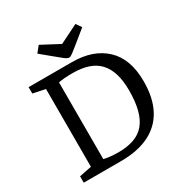

<svg xmlns="http://www.w3.org/2000/svg" viewBox="-189 -981 1080 1128"><g transform="rotate(-30 351.0 -417.0)"><path d="M54.8 0V-43.2L138 -59.9V-587.3L54.8 -604.8V-648H349.6Q492.3 -648 575.1 -570Q657.9 -492 657.9 -339.9Q657.9 -228.8 618 -153.1Q578.1 -77.3 500 -38.6Q422 0 307.1 0ZM320.8 -52.3Q382.5 -52.3 427.2 -68.4Q472 -84.4 500.5 -118.7Q528.9 -152.9 542.8 -206.9Q556.8 -260.8 556.8 -336.6Q556.8 -402.4 542.3 -449.8Q527.8 -497.2 498.9 -528.7Q470 -560.2 425.4 -575.2Q380.9 -590.3 320.1 -590.3Q291 -590.3 267.2 -588.6Q243.5 -586.9 223.6 -582.8V-62.4Q238.7 -58.2 266.4 -55.3Q294.1 -52.3 320.8 -52.3ZM348.8 -679.1Q337.3 -679.1 319.5 -692.7Q301.8 -706.3 271.5 -731.9L197.7 -792.8L230.8 -833.6L352.5 -769.2L478.7 -832.1L503.9 -795.6L426 -732.2Q390.9 -703.3 374.3 -691.2Q357.8 -679.1 348.8 -679.1Z"/></g></svg>

Font: Faustina Light
Style: Regular
Weight: 300
Designer: Alfonso Garcia
Foundry: http://www.omnibus-type.com
Version: Version 1.200